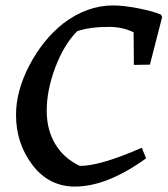

<svg xmlns="http://www.w3.org/2000/svg" viewBox="-20 -675 617 707"><path d="M256 12Q160 12 99.5 -67.5Q39 -147 39 -252Q39 -340 88 -434Q137 -528 212 -588Q300 -655 396 -655Q434 -655 488.5 -644.5Q543 -634 573 -621L577 -612L532 -437L473 -436L472 -556Q432 -576 381 -576Q310 -576 264 -560Q215 -510 183.5 -426.5Q152 -343 152 -267Q152 -197 183.5 -144.5Q215 -92 274 -64Q350 -64 502 -131L518 -92Q374 12 256 12Z"/></svg>

Font: Albura Medium
Style: Italic
Weight: 462
Italic angle: -7°
Designer: Mercedes Jáuregui
Foundry: Omnibus-Type Team
Version: Version 1.000